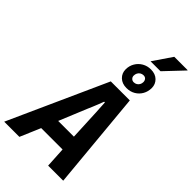

<svg xmlns="http://www.w3.org/2000/svg" viewBox="-367 -1184 1270 1270"><g transform="rotate(45 267.5 -549.5)"><path d="M-41 0 269 -687H447L511 0H370L362 -143H162L101 0ZM208 -256H355L346 -451Q346 -461 345 -475Q344 -489 343 -504.5Q342 -520 341.5 -534Q341 -548 340 -561H333Q327 -544 318.5 -523Q310 -502 302 -482.5Q294 -463 288 -450ZM373 -729Q332 -729 307 -753Q282 -777 282 -813Q282 -846 298 -873Q314 -900 341 -915.5Q368 -931 401 -931Q443 -931 467.5 -907Q492 -883 492 -848Q492 -815 477 -788Q462 -761 435 -745Q408 -729 373 -729ZM380 -790Q393 -790 403 -796Q413 -802 419 -812.5Q425 -823 425 -836Q425 -850 417 -859.5Q409 -869 394 -869Q381 -869 370.5 -862.5Q360 -856 354.5 -845Q349 -834 349 -821Q349 -808 358 -799Q367 -790 380 -790ZM361 -967 451 -1099H576V-1096L454 -967Z"/></g></svg>

Font: Archivo Condensed
Style: Bold Italic
Weight: 700
Width: 3
Italic angle: -10°
Designer: Hector Gatti
Foundry: Omnibus-Type
Version: Version 2.001